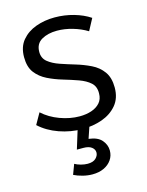

<svg xmlns="http://www.w3.org/2000/svg" viewBox="-113 -599 679 886"><g transform="rotate(-15 226.5 -156.5)"><path d="M373 -426Q342 -445 304 -456Q266 -467 230 -467Q186 -467 156 -449.5Q126 -432 126 -393Q126 -363 147.5 -345.5Q169 -328 202.5 -316.5Q236 -305 273 -294Q310 -283 344 -266.5Q378 -250 399 -221Q420 -192 420 -145Q420 -94 392.5 -61.5Q365 -29 321.5 -13.5Q278 2 227 2Q171 2 117 -17Q63 -36 25 -71L55 -124Q89 -93 136.5 -75.5Q184 -58 230 -58Q261 -58 286.5 -66.5Q312 -75 327.5 -92.5Q343 -110 343 -137Q344 -170 323.5 -188.5Q303 -207 269.5 -219Q236 -231 198.5 -242Q161 -253 127.5 -269.5Q94 -286 73 -313.5Q52 -341 52 -388Q52 -437 78 -468Q104 -499 145.5 -514Q187 -529 235 -529Q282 -529 326 -516.5Q370 -504 403 -482ZM206 -7 260 0 242 53Q285 58 304 80.5Q323 103 323 130Q323 155 309.5 174.5Q296 194 272.5 205Q249 216 218 216Q195 216 171.5 210Q148 204 130 195L148 147Q160 154 177 158.5Q194 163 209 163Q235 163 248 150.5Q261 138 261 123Q261 108 247.5 97.5Q234 87 208 87Q202 87 191.5 87Q181 87 177 87Z"/></g></svg>

Font: Alexandria Light
Style: Regular
Weight: 300
Designer: Mohamed Gaber
Foundry: Kief Type Foundry
Version: Version 5.100